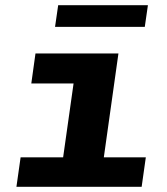

<svg xmlns="http://www.w3.org/2000/svg" viewBox="-20 -716 640 736"><path d="M43 0 59 -113H222L262 -396H100L116 -511H434L378 -113H539L523 0ZM191 -613 203 -696H547L535 -613Z"/></svg>

Font: Chivo Mono Medium
Style: Bold Italic
Weight: 700
Italic angle: -8.05°
Monospace: yes
Version: Version 1.008